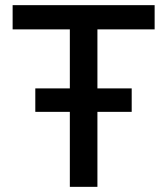

<svg xmlns="http://www.w3.org/2000/svg" viewBox="-20 -725 649 745"><path d="M251 0V-611H29V-705H580V-611H358V0ZM117 -291V-382H491V-291Z"/></svg>

Font: Nunito Sans 7pt SemiCondensed SemiBold
Style: Regular
Weight: 600
Width: 4
Designer: Vernon Adams
Foundry: Vernon Adams
Version: Version 3.101;gftools[0.9.27]